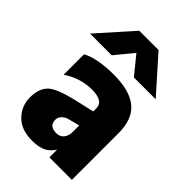

<svg xmlns="http://www.w3.org/2000/svg" viewBox="-263 -1002 1155 1155"><g transform="rotate(45 315.0 -424.0)"><path d="M23.4 -664.1 220.7 -885.7H384.8L582 -664.1H396.5L302.7 -779.3L208 -664.1ZM246.1 -318.4Q283.2 -326.2 296.9 -330.1L368.2 -346.7V-373Q368.2 -434.6 270.5 -434.6Q172.9 -434.6 85.9 -377V-550.8Q162.1 -590.8 299.3 -590.8Q436.5 -590.8 502.4 -535.6Q568.4 -480.5 568.4 -361.3V35.2H377V-30.3Q356.4 2.9 323.7 20.5Q291 38.1 230.5 38.1Q139.6 38.1 89.4 -13.2Q39.1 -64.5 39.1 -137.7Q39.1 -210.9 76.7 -249.5Q114.3 -288.1 246.1 -318.4ZM242.2 -150.4Q242.2 -96.7 302.7 -96.7Q334 -96.7 351.1 -117.7Q368.2 -138.7 368.2 -173.8V-227.5L323.2 -215.8Q322.3 -215.8 312.5 -212.9Q302.7 -210 292 -207.5Q281.2 -205.1 271.5 -198.2Q242.2 -178.7 242.2 -150.4Z"/></g></svg>

Font: GenEi M Gothic v2 Black
Style: Regular
Weight: 900
Version: Version 2.0